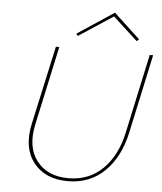

<svg xmlns="http://www.w3.org/2000/svg" viewBox="-58 -903 806 958"><g transform="rotate(5 345.5 -424.0)"><path d="M476 -834 304 -721 296 -732 479 -853 610 -731 599 -721ZM670 -658H687L602 -264Q575 -139 501 -67Q427 5 317 5Q203 5 145 -69.5Q87 -144 114 -266L200 -658H217L132 -266Q106 -150 159.5 -80Q213 -10 319 -10Q422 -10 491 -78Q560 -146 585 -264Z"/></g></svg>

Font: EauTest Thin
Style: Italic
Weight: 250
Italic angle: -12°
Designer: Christian Thalmann (Catharsis Fonts)
Version: Version 0.001;PS 000.001;hotconv 1.0.88;makeotf.lib2.5.64775